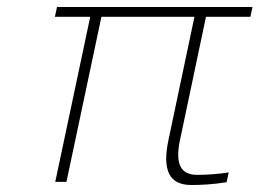

<svg xmlns="http://www.w3.org/2000/svg" viewBox="-20 -520 742 549"><path d="M702 -500H143L137 -472H238L138 0H170L270 -472H536L462 -121C443 -33 464 9 527 9C558 9 591 7 628 1L634 -27C602 -22 570 -20 544 -20C496 -20 480 -52 495 -121L569 -472H696Z"/></svg>

Font: LT Wave Text Thin Italic
Style: Regular
Weight: 100
Designer: Daniel Lyons
Version: Version 2.5 (Glyphs App)